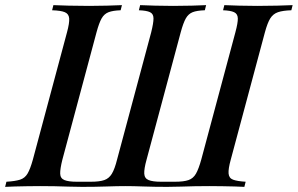

<svg xmlns="http://www.w3.org/2000/svg" viewBox="-58 -728 1160 748"><path d="M430 -3Q400 -3 357 -1.5Q314 0 262 0Q234 0 207.5 -1Q181 -2 154 -2.5Q127 -3 98 -3Q72 -3 47 -2.5Q22 -2 -0.5 -1.5Q-23 -1 -38 0L-33 -20Q1 -22 20 -28Q39 -34 49.5 -52Q60 -70 70 -106L203 -602Q213 -639 211.5 -656.5Q210 -674 194.5 -680.5Q179 -687 145 -688L150 -708Q172 -707 209.5 -706Q247 -705 289 -705Q325 -705 359 -706Q393 -707 417 -708L412 -688Q382 -687 365 -680.5Q348 -674 338 -656.5Q328 -639 318 -602L185 -106Q176 -70 176.5 -51.5Q177 -33 193 -26.5Q209 -20 241 -20H296Q330 -20 348.5 -26.5Q367 -33 378 -51.5Q389 -70 398 -106L531 -602Q540 -638 540 -656Q540 -674 526.5 -680.5Q513 -687 483 -688L488 -708Q511 -707 546 -706Q581 -705 616 -705Q655 -705 689.5 -706Q724 -707 745 -708L740 -688Q709 -687 692.5 -680.5Q676 -674 666 -656.5Q656 -639 646 -602L513 -106Q503 -70 504 -51.5Q505 -33 521 -26.5Q537 -20 569 -20H624Q658 -20 676.5 -26.5Q695 -33 705.5 -51.5Q716 -70 726 -106L859 -602Q869 -639 868.5 -656.5Q868 -674 854 -680.5Q840 -687 811 -688L816 -708Q839 -707 873.5 -706Q908 -705 944 -705Q985 -705 1022 -706Q1059 -707 1082 -708L1077 -688Q1044 -687 1025 -680.5Q1006 -674 995 -656.5Q984 -639 974 -602L841 -106Q831 -70 832.5 -52Q834 -34 850 -28Q866 -22 899 -20L894 0Q879 -1 857 -1.5Q835 -2 809.5 -2.5Q784 -3 758 -3Q729 -3 701.5 -2.5Q674 -2 647.5 -1Q621 0 593 0Q542 0 501.5 -1.5Q461 -3 430 -3Z"/></svg>

Font: Playfair Display Medium
Style: Italic
Weight: 500
Italic angle: -14°
Designer: Claus Eggers Sørensen
Foundry: Claus Eggers Sørensen
Version: Version 1.203